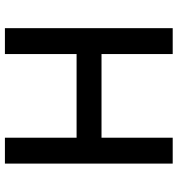

<svg xmlns="http://www.w3.org/2000/svg" viewBox="10 -750 740 801"><g transform="rotate(-90 380.5 -350.0)"><path d="M98 0V-700H206V-401H555V-700H663V0H555V-297H206V0Z"/></g></svg>

Font: Lexend Deca
Style: Regular
Weight: 400
Designer: Bonnie Shaver-Troup, Thomas Jockin
Foundry: Lexend
Version: Version 1.008; ttfautohint (v1.8.4.7-5d5b)